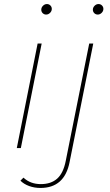

<svg xmlns="http://www.w3.org/2000/svg" viewBox="-20 -732 545 949"><path d="M63 0 166 -517H186L83 0ZM208 -660Q198 -660 191 -667Q184 -674 184 -684Q184 -695 192.5 -703.5Q201 -712 212 -712Q222 -712 229 -705Q236 -698 236 -688Q236 -677 227.5 -668.5Q219 -660 208 -660ZM180 197Q150 197 124 187.5Q98 178 81 161L96 146Q130 178 182 178Q232 178 262.5 151Q293 124 305 63L421 -517H441L324 69Q299 197 180 197ZM463 -660Q453 -660 446 -667Q439 -674 439 -684Q439 -695 447.5 -703.5Q456 -712 467 -712Q477 -712 484 -705Q491 -698 491 -688Q491 -677 482.5 -668.5Q474 -660 463 -660Z"/></svg>

Font: Montserrat Thin
Style: Italic
Weight: 100
Italic angle: -11.3°
Designer: Julieta Ulanovsky
Foundry: Julieta Ulanovsky
Version: Version 9.000; ttfautohint (v1.8.4.7-5d5b)